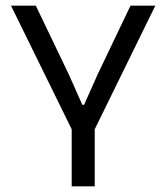

<svg xmlns="http://www.w3.org/2000/svg" viewBox="-20 -659 588 679"><path d="M238.4 -191.9 18.9 -639H106.7L223.9 -394.6L271.1 -288.4H277.4L324.7 -394.6L441.5 -639H529.3L310.1 -191.9ZM233.5 0V-269.6H315V0Z"/></svg>

Font: Anek Tamil Medium
Style: Regular
Weight: 500
Designer: Aadarsh Rajan (Tamil), Yesha Goshar (Latin)
Foundry: Ek Type
Version: Version 1.003